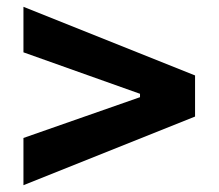

<svg xmlns="http://www.w3.org/2000/svg" viewBox="-20 -621 643 565"><path d="M49 -76V-215L392 -335V-345L49 -467V-601L554 -399V-278Z"/></svg>

Font: BDO Grotesk
Style: Bold
Weight: 700
Designer: Deni Anggara
Foundry: Lokal Container
Version: Version 2.000